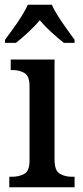

<svg xmlns="http://www.w3.org/2000/svg" viewBox="-20 -786 347 806"><path d="M19 0V-44H31Q60 -44 82 -56Q104 -68 104 -112V-424Q104 -467 82.5 -479.5Q61 -492 33 -492H25V-536H209V-116Q209 -70 230.5 -57Q252 -44 282 -44H293V0ZM1 -619Q15 -638 34 -664Q53 -690 70 -717Q87 -744 97 -766H198Q207 -744 224.5 -717Q242 -690 260.5 -664Q279 -638 293 -619V-606H248Q224 -625 196 -650.5Q168 -676 147 -701Q126 -676 98.5 -650.5Q71 -625 47 -606H1Z"/></svg>

Font: Noto Serif Bengali SemiCondensed Medium
Style: Regular
Weight: 500
Width: 4
Designer: Juan Bruce, Universal Thirst, Indian Type Foundry and the Monotype Design Team.
Foundry: Monotype Imaging Inc.
Version: Version 2.003; ttfautohint (v1.8.4.7-5d5b)